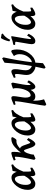

<svg xmlns="http://www.w3.org/2000/svg" viewBox="1508 -2256 998 4053"><g transform="rotate(-90 2006.5 -230.0)"><path d="M184.1 -74.7Q244.1 -75.7 321.8 -211.9L322.8 -253.4Q322.8 -330.6 304.4 -372.8Q286.1 -415 253.4 -415Q209.5 -414.1 169.4 -348.6Q129.4 -283.2 129.4 -181.2Q129.4 -133.8 145 -104.2Q160.6 -74.7 184.1 -74.7ZM358.9 17.1Q314.9 17.1 314.9 -49.3V-86.4Q228 17.1 153.8 17.1Q85 17.1 54.7 -32.5Q24.4 -82 24.4 -140.1Q24.4 -274.4 107.2 -380.1Q189.9 -485.8 287.6 -485.8Q340.8 -485.8 372.1 -441.4Q403.3 -397 404.3 -373Q418.5 -419.4 423.8 -462.4Q491.2 -472.7 552.7 -489.3L564 -454.1Q478 -413.6 410.2 -234.9V-128.4Q410.2 -70.8 424.8 -70.8Q443.8 -72.8 489.3 -89.8L494.1 -48.8Q414.1 11.7 358.9 17.1Z M685.1 21 657.7 -5.4Q724.1 -297.9 724.1 -392.6Q724.1 -416 720.2 -416Q704.1 -416 657.7 -398.4L643.6 -437Q737.3 -480 792 -488.8Q823.2 -488.8 825 -472.4Q826.7 -456.1 826.7 -422.9Q826.7 -362.8 811 -287.6Q850.6 -345.2 929.2 -416Q1007.8 -486.8 1093.3 -488.8H1125.5L1137.7 -464.8Q1095.7 -380.9 1073.2 -380.9Q1059.1 -381.8 1043 -381.8Q979.5 -381.8 896 -304.2Q941.4 -304.2 973.9 -197Q1006.3 -89.8 1022 -89.8Q1035.6 -89.8 1082.5 -159.7L1118.2 -129.4Q1047.4 17.1 993.7 17.1Q942.4 17.1 906.2 -102.8Q870.1 -222.7 855.5 -222.7Q827.1 -222.7 798.3 -148.9Q769.5 -75.2 769.5 -17.1Q731 -2.4 685.1 21Z M1331.5 -74.7Q1391.6 -75.7 1469.2 -211.9L1470.2 -253.4Q1470.2 -330.6 1451.9 -372.8Q1433.6 -415 1400.9 -415Q1356.9 -414.1 1316.9 -348.6Q1276.9 -283.2 1276.9 -181.2Q1276.9 -133.8 1292.5 -104.2Q1308.1 -74.7 1331.5 -74.7ZM1506.3 17.1Q1462.4 17.1 1462.4 -49.3V-86.4Q1375.5 17.1 1301.3 17.1Q1232.4 17.1 1202.1 -32.5Q1171.9 -82 1171.9 -140.1Q1171.9 -274.4 1254.6 -380.1Q1337.4 -485.8 1435.1 -485.8Q1488.3 -485.8 1519.5 -441.4Q1550.8 -397 1551.8 -373Q1565.9 -419.4 1571.3 -462.4Q1638.7 -472.7 1700.2 -489.3L1711.4 -454.1Q1625.5 -413.6 1557.6 -234.9V-128.4Q1557.6 -70.8 1572.3 -70.8Q1591.3 -72.8 1636.7 -89.8L1641.6 -48.8Q1561.5 11.7 1506.3 17.1Z M1828.1 249 1800.8 224.6Q1804.2 173.3 1849.9 -85.4Q1895.5 -344.2 1895.5 -391.6Q1895.5 -415 1890.1 -415Q1874 -415 1830.1 -398.9L1815.4 -435.1Q1931.2 -488.8 1965.3 -488.8Q1988.8 -488.8 1995.8 -475.3Q2002.9 -461.9 2002.9 -437.5Q2002.9 -407.7 1987.5 -316.2Q1972.2 -224.6 1972.2 -196.8Q1972.2 -136.7 1985.6 -109.4Q1999 -82 2017.6 -82Q2086.9 -82 2129.4 -181.4Q2171.9 -280.8 2171.9 -391.6Q2171.9 -430.7 2160.2 -454.1Q2223.1 -480 2272.5 -491.2L2289.1 -460.9Q2237.3 -199.2 2237.3 -139.6Q2237.3 -84 2244.6 -83Q2256.8 -83 2298.3 -153.3L2336.4 -122.1Q2263.2 17.1 2198.7 17.1Q2147.9 17.1 2135.7 -81.1Q2080.1 17.1 2001 17.1Q1924.8 17.1 1908.2 -33.7Q1907.2 -26.9 1907.2 14.6Q1907.2 105.5 1936 201.2Q1885.7 221.7 1828.1 249Z M2608.4 233.9 2584 208Q2609.9 101.6 2624.5 19.5Q2572.8 18.6 2511.2 -30.8Q2449.7 -80.1 2449.7 -169.9Q2450.7 -210.4 2460.7 -274.9Q2470.7 -339.4 2470.7 -374Q2470.7 -395.5 2465.3 -405.3L2460.4 -415Q2445.3 -415 2399.9 -398.4L2388.2 -435.1Q2491.7 -488.8 2522 -488.8Q2572.3 -488.8 2572.3 -407.7Q2572.3 -357.4 2561 -296.6Q2549.8 -235.8 2549.3 -187Q2549.3 -122.6 2583.5 -91.1Q2617.7 -59.6 2639.2 -57.1Q2686 -320.3 2708.5 -631.8Q2751 -661.6 2803.2 -683.1L2821.3 -653.3Q2755.9 -366.7 2719.2 -55.2Q2779.8 -64 2834.2 -138.7Q2888.7 -213.4 2888.7 -317.9Q2888.2 -389.2 2848.6 -434.1Q2890.6 -463.4 2941.4 -491.7L2974.1 -479.5Q2988.3 -423.3 2988.3 -374Q2988.3 -226.1 2906.7 -111.8Q2825.2 2.4 2710.9 17.6Q2703.6 89.4 2698.7 178.2Q2660.2 206.1 2608.4 233.9Z M3165.5 17.1Q3100.1 17.1 3100.1 -61Q3100.1 -91.3 3125.7 -231.4Q3151.4 -371.6 3151.4 -388.7Q3151.4 -404.3 3143.1 -406.7Q3132.3 -410.2 3082.5 -410.2L3087.9 -447.3Q3171.9 -461.4 3234.9 -488.8H3270.5Q3207.5 -129.4 3207.5 -96.7Q3207.5 -74.7 3213.4 -74.7Q3234.9 -74.7 3283.7 -157.2L3319.3 -123.5Q3248.5 17.1 3165.5 17.1ZM3191.4 -512.7 3159.2 -531.7Q3181.6 -641.1 3229.5 -709.5L3313.5 -694.3L3324.2 -669.4Q3247.1 -627.4 3191.4 -512.7Z M3563 -74.7Q3623 -75.7 3700.7 -211.9L3701.7 -253.4Q3701.7 -330.6 3683.3 -372.8Q3665 -415 3632.3 -415Q3588.4 -414.1 3548.3 -348.6Q3508.3 -283.2 3508.3 -181.2Q3508.3 -133.8 3523.9 -104.2Q3539.6 -74.7 3563 -74.7ZM3737.8 17.1Q3693.8 17.1 3693.8 -49.3V-86.4Q3606.9 17.1 3532.7 17.1Q3463.9 17.1 3433.6 -32.5Q3403.3 -82 3403.3 -140.1Q3403.3 -274.4 3486.1 -380.1Q3568.8 -485.8 3666.5 -485.8Q3719.7 -485.8 3751 -441.4Q3782.2 -397 3783.2 -373Q3797.4 -419.4 3802.7 -462.4Q3870.1 -472.7 3931.6 -489.3L3942.9 -454.1Q3856.9 -413.6 3789.1 -234.9V-128.4Q3789.1 -70.8 3803.7 -70.8Q3822.8 -72.8 3868.2 -89.8L3873 -48.8Q3793 11.7 3737.8 17.1Z"/></g></svg>

Font: Kelvinch
Style: Bold Italic
Weight: 700
Italic angle: -10°
Designer: Paul James Miller
Foundry: High-Logic / Made with FontCreator
Version: Version 3.30 September 23, 2016